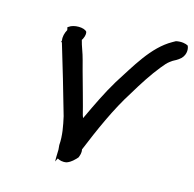

<svg xmlns="http://www.w3.org/2000/svg" viewBox="-107 -826 959 949"><g transform="rotate(15 373.0 -351.0)"><path d="M143 -642 146 -628C136 -610 131 -590 134 -572L132 -563H136C167 -460 208 -323 239 -212C249 -167 259 -118 255 -69L257 -46C257 -37 256 -20 256 -11V15L265 -3C275 3 292 9 313 4C337 -5 350 -22 355 -26L363 -35C367 -46 373 -60 369 -77C415 -189 468 -310 531 -408C565 -465 601 -521 639 -568C655 -588 664 -598 676 -607C695 -622 698 -619 716 -632C749 -654 750 -689 741 -708C730 -715 706 -720 679 -714L663 -705C567 -651 507 -539 444 -442C404 -376 370 -304 338 -236L334 -228C333 -231 331 -237 329 -242C321 -277 280 -422 271 -455L258 -504C249 -540 235 -570 228 -600L232 -606C235 -614 243 -626 239 -644C225 -663 171 -663 148 -645Z"/></g></svg>

Font: Stray Cat
Style: ExBlkObl
Weight: 1000
Version: Version 1.0